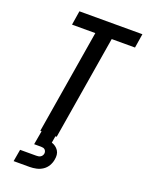

<svg xmlns="http://www.w3.org/2000/svg" viewBox="-174 -819 858 1123"><g transform="rotate(20 255.5 -257.5)"><path d="M143 0 250 -647H105L119 -735H511L497 -647H352L245 0ZM57 220 70 145H170Q177 145 183.5 144Q190 143 196 139.5Q202 136 206 130Q210 124 211 117Q212 111 210 104.5Q208 98 203.5 93.5Q199 89 192.5 87.5Q186 86 179 86H136L151 0H237L230 42Q243 46 254 54Q265 62 272.5 73.5Q280 85 281.5 99.5Q283 114 280 129Q277 149 266 168Q255 187 237 199Q219 211 198 215.5Q177 220 157 220Z"/></g></svg>

Font: Iosevka Term Curly SmBd Obl
Style: Regular
Weight: 600
Italic angle: -9°
Designer: Belleve Invis
Foundry: Belleve Invis
Version: Version 32.3.0